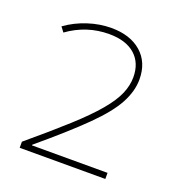

<svg xmlns="http://www.w3.org/2000/svg" viewBox="-91 -810 541 592"><g transform="rotate(20 180.0 -514.0)"><path d="M37 -312Q111 -374 160.5 -419Q210 -464 239 -498.5Q268 -533 280 -561Q292 -589 292 -616Q292 -663 262 -689.5Q232 -716 177 -716Q103 -716 42 -672L30 -688Q62 -711 100.5 -723.5Q139 -736 177 -736Q239 -736 275.5 -704Q312 -672 312 -616Q312 -578 290.5 -537.5Q269 -497 216 -444.5Q163 -392 70 -314V-312H318V-292H37Z"/></g></svg>

Font: M PLUS 1 Thin Thin
Style: Regular
Weight: 250
Version: Version 1.001